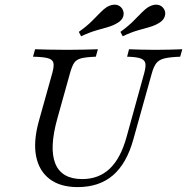

<svg xmlns="http://www.w3.org/2000/svg" viewBox="-20 -779 790 811"><path d="M308.1 11.3Q234.7 11.3 189.9 -22.6Q145.2 -56.5 132.7 -118.1Q120.2 -179.8 143.5 -265.3L200.8 -470.2Q208.9 -499.2 205.6 -513.3Q202.4 -527.4 182.7 -533.1Q162.9 -538.7 119.4 -539.5L128.2 -571Q150.8 -570.2 185.9 -569.4Q221 -568.5 264.5 -568.5Q302.4 -568.5 335.5 -569.4Q368.5 -570.2 393.5 -571L384.7 -539.5Q343.5 -537.9 323 -532.7Q302.4 -527.4 293.1 -513.3Q283.9 -499.2 275.8 -470.2L222.6 -279.8Q187.1 -153.2 213.7 -87.9Q240.3 -22.6 327.4 -22.6Q396.8 -22.6 443.1 -66.1Q489.5 -109.7 514.5 -200L588.7 -468.5Q596.8 -497.6 594 -511.7Q591.1 -525.8 573.4 -532.3Q555.6 -538.7 516.9 -539.5L525 -571Q544.4 -570.2 573.4 -569.4Q602.4 -568.5 637.1 -568.5Q672.6 -568.5 701.6 -569.4Q730.6 -570.2 750 -571L741.1 -539.5Q697.6 -537.9 674.6 -532.3Q651.6 -526.6 640.3 -512.1Q629 -497.6 621 -468.5L543.5 -191.1Q515.3 -88.7 457.3 -38.7Q399.2 11.3 308.1 11.3ZM322.6 -625.8 312.9 -644.4Q346.8 -668.5 368.1 -689.9Q389.5 -711.3 404.4 -726.6Q419.4 -741.9 432.3 -750Q453.2 -761.3 470.2 -758.9Q487.1 -756.5 496.8 -741.1Q505.6 -725.8 500.4 -709.3Q495.2 -692.7 475 -681.5Q459.7 -671.8 437.9 -665.3Q416.1 -658.9 387.5 -650.8Q358.9 -642.7 322.6 -625.8ZM498.4 -625.8 488.7 -644.4Q521.8 -668.5 543.1 -689.9Q564.5 -711.3 579.4 -726.6Q594.4 -741.9 608.1 -750Q628.2 -761.3 645.6 -758.9Q662.9 -756.5 672.6 -741.1Q681.5 -725.8 675.8 -709.3Q670.2 -692.7 650.8 -681.5Q635.5 -671.8 613.3 -665.3Q591.1 -658.9 562.5 -650.8Q533.9 -642.7 498.4 -625.8Z"/></svg>

Font: Playfair 12pt Light
Style: Italic
Weight: 300
Italic angle: -15.6°
Designer: Claus Eggers Sørensen
Foundry: Claus Eggers Sørensen
Version: Version 2.000;gftools[0.9.28]